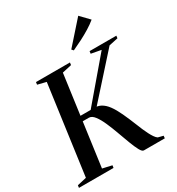

<svg xmlns="http://www.w3.org/2000/svg" viewBox="-237 -1122 1162 1261"><g transform="rotate(-30 344.0 -491.0)"><path d="M481 0Q468 0 453.8 -26.5Q439.5 -53 423.8 -94.8Q408 -136.5 391.2 -183.2Q374.5 -230 356 -272Q337.5 -314 317.5 -340.2Q297.5 -366.5 275.5 -366.5H180L184.5 -405H311L571 -710.5L495.5 -724.5L498 -743H701L698.5 -724.5L630.5 -710L326 -370.5L325.5 -404.5Q360.5 -408 387 -394Q413.5 -380 435.8 -349.8Q458 -319.5 479.8 -272.8Q501.5 -226 526.5 -163.5Q533 -146.5 541.8 -126.2Q550.5 -106 560.5 -86.2Q570.5 -66.5 581 -51Q591.5 -35.5 602 -28.5L641.5 -18.5L639.5 0ZM-11.5 0 -9 -18.5 61 -34.5 153.5 -708.5 89 -724.5 91.5 -743H349L346.5 -724.5L275.5 -708.5L183 -34.5L253.5 -18.5L250.5 0ZM411 -799 399 -812 549.5 -981.5 613 -915.5Q587 -894 553.8 -873.5Q520.5 -853 483.8 -834.2Q447 -815.5 411 -799Z"/></g></svg>

Font: Merriweather 144pt Medium
Style: Italic
Weight: 500
Italic angle: -7.8°
Version: Version 2.101